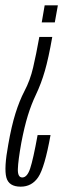

<svg xmlns="http://www.w3.org/2000/svg" viewBox="-54 -620 251 720"><path d="M142 -481.5H93.5Q81.5 -415 70.2 -366.8Q59 -318.5 37.5 -278Q19 -242.5 4 -194.8Q-11 -147 -23 -78Q-39.5 11 -30.2 45.5Q-21 80 23.5 80Q65.5 80 89.5 44.2Q113.5 8.5 135.5 -113.5H87Q70.5 -22.5 59.2 11.5Q48 45.5 29.5 45.5Q12 45.5 13 13.8Q14 -18 26 -85Q37.5 -145 50.5 -187Q63.5 -229 80.5 -264.5Q100.5 -306.5 114.2 -354Q128 -401.5 142 -481.5ZM151.5 -536 163 -600H113.5L102.5 -536Z"/></svg>

Font: Anybody UltraCondensed Light
Style: Italic
Weight: 300
Width: 1
Italic angle: -10°
Version: Version 1.113;gftools[0.9.25]